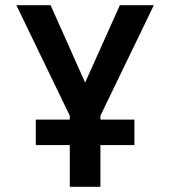

<svg xmlns="http://www.w3.org/2000/svg" viewBox="-20 -720 656 740"><path d="M118 -161V-259H498V-161ZM249 0V-274L43 -700H175L332 -348H284L442 -700H573L367 -274V0Z"/></svg>

Font: Overpass Mono
Style: Bold
Weight: 700
Monospace: yes
Designer: Delve Withrington, Dave Bailey
Foundry: Delve Fonts LLC
Version: Version 4.000